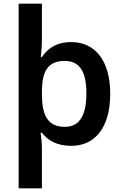

<svg xmlns="http://www.w3.org/2000/svg" viewBox="-20 -780 666 1040"><path d="M577 -272C577 -456 492 -552 366 -552C285 -552 237 -516 207 -471H201C203 -490 207 -529 207 -557V-760H81V240H207V18C207 -3 203 -43 200 -61H207C237 -22 285 10 366 10C493 10 577 -87 577 -272ZM448 -274C448 -157 412 -93 332 -93C236 -93 207 -157 207 -273V-290C209 -397 241 -450 331 -450C412 -450 448 -391 448 -274Z"/></svg>

Font: Noto Sans Sinhala SemiBold
Style: Regular
Weight: 600
Designer: Jelle Bosma - Monotype Design Team
Foundry: Monotype Imaging Inc.
Version: Version 2.006